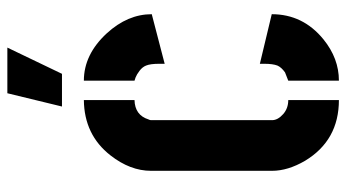

<svg xmlns="http://www.w3.org/2000/svg" viewBox="-230 -706 941 522"><g transform="rotate(-90 241.0 -445.5)"><path d="M211.9 -748 248 -896.5H372.1L300.8 -748ZM37.1 -176.8V-505.9Q37.1 -562.5 79.1 -616.2Q134.8 -687.5 229.5 -688.5V-550.8Q188.5 -549.8 176.8 -512.7Q174.8 -508.8 174.8 -505.9V-176.8Q174.8 -161.1 191.4 -146.5Q207 -132.8 229.5 -132.8V4.9Q120.1 4.9 64.5 -86.9Q37.1 -133.8 37.1 -176.8ZM282.2 4.9V-132.8Q282.2 -132.8 304.7 -141.6Q318.4 -151.4 323.2 -162.1Q328.1 -174.8 328.1 -198.2V-210L462.9 -177.7Q462.9 -92.8 394.5 -37.1Q342.8 4.9 282.2 4.9ZM282.2 -550.8V-688.5Q353.5 -688.5 411.1 -626Q462.9 -569.3 462.9 -503.9L328.1 -468.8V-483.4Q328.1 -507.8 323.2 -519.5Q319.3 -529.3 309.1 -537.1Q298.8 -544.9 291 -547.9Z"/></g></svg>

Font: Post No Bills Jaffna ExtraBold
Style: Regular
Weight: 800
Designer: Kosala Senevirathne, Siva Puranthara, Lasantha Premarathna, Tharique Azeez
Foundry: Mooniak
Version: Version 1.220 ; ttfautohint (v1.6)